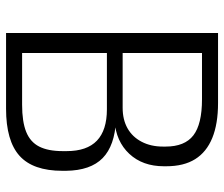

<svg xmlns="http://www.w3.org/2000/svg" viewBox="-73 -667 740 634"><g transform="rotate(90 297.0 -350.0)"><path d="M89 -700H320Q389 -700 435.5 -681Q482 -662 505.5 -624.5Q529 -587 529 -529V-521Q529 -451 488 -407Q447 -363 378 -358L377 -363Q461 -359 502 -319Q543 -279 544 -198V-186Q544 -89 494.5 -44.5Q445 0 339 0H89ZM326 -53Q382 -53 415.5 -66.5Q449 -80 464 -109.5Q479 -139 479 -187V-200Q479 -267 444.5 -300Q410 -333 341 -333H155V-53ZM336 -385Q375 -385 403.5 -401Q432 -417 448 -447.5Q464 -478 464 -518V-527Q464 -590 427 -618.5Q390 -647 308 -647H155V-385Z"/></g></svg>

Font: Pathway Extreme 8pt Thin 12pt ExtraLight
Style: Regular
Weight: 250
Version: Version 1.001;gftools[0.9.26]